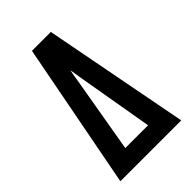

<svg xmlns="http://www.w3.org/2000/svg" viewBox="-219 -824 912 912"><g transform="rotate(-45 237.5 -367.5)"><path d="M33 0 127 -490 174 -735H301L348 -490L442 0ZM314 -95 246 -490Q244 -503 242 -515.5Q240 -528 238 -541Q235 -528 233 -515.5Q231 -503 229 -490L161 -95Z"/></g></svg>

Font: Iosevka QP
Style: Bold
Weight: 700
Designer: Belleve Invis
Foundry: Belleve Invis
Version: Version 20.0.0; ttfautohint (v1.8.4)